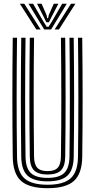

<svg xmlns="http://www.w3.org/2000/svg" viewBox="-20 -1003 511 1032"><path d="M235.8 8.5Q136.8 8.5 93.2 -30.6Q49.8 -69.8 48.5 -160Q46.5 -313.2 46.5 -474.4Q46.5 -635.5 48.5 -800H71.5Q69.5 -646.5 69.4 -483.6Q69.2 -320.8 71.5 -160.5Q72.5 -79.5 110.8 -44.8Q149 -10 235.8 -10Q321.8 -10 360 -44.8Q398.2 -79.5 399.2 -160.5Q401.2 -318.8 401.2 -479.8Q401.2 -640.8 399.2 -800H422Q424 -640.8 424.1 -480.4Q424.2 -320 422 -160Q420.8 -69.8 377.5 -30.6Q334.2 8.5 235.8 8.5ZM235.8 -28.2Q161 -28.2 128.1 -59Q95.2 -89.8 94.2 -160.8Q92 -322.2 92.1 -481.4Q92.2 -640.5 94.2 -800H117.2Q115.2 -644 115.1 -483Q115 -322 117.2 -161Q118 -99.5 145.6 -73.1Q173.2 -46.8 235.8 -46.8Q297.8 -46.8 325.1 -73.1Q352.5 -99.5 353.5 -161Q355.5 -319.2 355.5 -479.9Q355.5 -640.5 353.5 -800H376.2Q378.2 -639.2 378.4 -479.9Q378.5 -320.5 376.2 -160.8Q375.2 -89.8 342.6 -59Q310 -28.2 235.8 -28.2ZM235.8 -65Q185.5 -65 163.1 -87.2Q140.8 -109.5 140.2 -161.2Q138 -322.5 138.1 -481.4Q138.2 -640.2 140.2 -800H163Q161 -646.5 161 -483.6Q161 -320.8 163 -161.5Q163.5 -120 180.2 -101.6Q197 -83.2 235.8 -83.2Q274 -83.2 290.5 -101.6Q307 -120 307.5 -161.5Q309.8 -320.8 309.6 -480.6Q309.5 -640.5 307.5 -800H330.5Q332.5 -638.8 332.6 -479.8Q332.8 -320.8 330.5 -161.2Q329.8 -109.5 307.5 -87.2Q285.2 -65 235.8 -65ZM86.8 -983H110.5L198.2 -844.8H175ZM133.2 -983H157.8L210.8 -891.5L231 -859H241L261.2 -891.2L314.2 -983H339L254.8 -844.8H217.5ZM179 -983H203.5L230 -922.5L233.8 -905.2H238.5L242.2 -922.5L269.2 -983H293.8L256 -910L243 -883.5H229L216.2 -910ZM361.5 -983H385.2L297 -844.8H273.8Z"/></svg>

Font: Big Shoulders Inline Text
Style: Bold
Weight: 700
Designer: Patric King
Foundry: XO Type Co
Version: Version 1.000